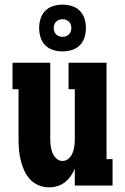

<svg xmlns="http://www.w3.org/2000/svg" viewBox="-20 -801 540 829"><path d="M192 8Q169 8 147 -1Q125 -10 109.5 -27Q94 -44 84.5 -65Q75 -86 69.5 -108.5Q64 -131 62 -154Q60 -177 60 -200V-416H34V-530H197V-200Q197 -185 199 -170Q201 -155 206.5 -141Q212 -127 223.5 -116.5Q235 -106 250 -106Q265 -106 276.5 -116.5Q288 -127 293.5 -141Q299 -155 301 -170Q303 -185 303 -200V-416H276V-530H440V-114H466V0H303V-73Q296 -56 285.5 -41Q275 -26 260.5 -14.5Q246 -3 228 2.5Q210 8 192 8ZM250 -579Q230 -579 210 -585Q190 -591 175.5 -605.5Q161 -620 155 -640Q149 -660 149 -680Q149 -700 155 -720Q161 -740 175.5 -754.5Q190 -769 210 -775Q230 -781 250 -781Q270 -781 290 -775Q310 -769 324.5 -754.5Q339 -740 345 -720Q351 -700 351 -680Q351 -660 345 -640Q339 -620 324.5 -605.5Q310 -591 290 -585Q270 -579 250 -579ZM250 -642Q258 -642 265 -644.5Q272 -647 277.5 -652.5Q283 -658 285.5 -665Q288 -672 288 -680Q288 -688 285.5 -695Q283 -702 277.5 -707.5Q272 -713 265 -715.5Q258 -718 250 -718Q242 -718 235 -715.5Q228 -713 222.5 -707.5Q217 -702 214.5 -695Q212 -688 212 -680Q212 -672 214.5 -665Q217 -658 222.5 -652.5Q228 -647 235 -644.5Q242 -642 250 -642Z"/></svg>

Font: Iosevka Slab Heavy
Style: Regular
Weight: 900
Monospace: yes
Designer: Belleve Invis
Foundry: Belleve Invis
Version: Version 11.1.0; ttfautohint (v1.8.3)